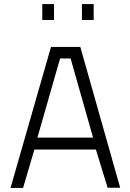

<svg xmlns="http://www.w3.org/2000/svg" viewBox="-20 -929 644 949"><path d="M32 0 232 -697H377L574 -1H512L454 -190H150L94 0ZM277 -640 165 -249H440L329 -640ZM189 -830V-909H247V-830ZM385 -830V-909H443V-830Z"/></svg>

Font: TypoPRO Titillium Text
Style: 250 wt
Weight: 300
Designer: Accademia di Belle Arti di Urbino and others
Foundry: Accademia di Belle Arti di Urbino and others.
Version: Version 25.000